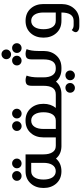

<svg xmlns="http://www.w3.org/2000/svg" viewBox="736 -1592 1098 2611"><g transform="rotate(-90 1285.5 -286.0)"><path d="M377 -411.1H263.2Q206.1 -411.1 176.8 -361.8Q149.9 -317.9 149.9 -244.1Q149.9 -170.9 176.8 -126Q208 -77.1 263.2 -77.1Q319.8 -77.1 350.1 -126Q377 -169.9 377 -244.1ZM609.9 -77.1V0H605Q498 0 435.1 -74.2Q372.1 0 263.2 0Q158.2 0 95.2 -70.8Q35.2 -139.2 35.2 -243.2Q35.2 -348.1 95.2 -416Q158.2 -487.8 263.2 -487.8H492.2V-244.1Q492.2 -169.9 519 -126Q547.9 -77.1 605 -77.1ZM321.8 -560.1Q303.2 -578.1 303.2 -606Q303.2 -633.8 323.2 -651.9Q342.8 -670.9 370.1 -670.9Q397 -670.9 416 -651.9Q435.1 -633.8 435.1 -606Q435.1 -579.1 415 -560.1Q395 -542 368.2 -542Q340.8 -542 321.8 -560.1ZM151.9 -560.1Q132.8 -578.1 132.8 -606Q132.8 -633.8 152.8 -651.9Q172.9 -670.9 200.2 -670.9Q227.1 -670.9 246.1 -651.9Q265.1 -633.8 265.1 -606Q265.1 -579.1 245.1 -560.1Q225.1 -542 199.2 -542Q170.9 -542 151.9 -560.1Z M1046.4 -541.5Q1019 -541.5 1000 -560.1Q981 -578.1 981 -606.4Q981 -633.8 1001 -652.3Q1021 -670.9 1048.3 -670.9Q1074.7 -670.9 1093.8 -652.3Q1112.8 -633.8 1112.8 -606.4Q1112.8 -579.1 1092.8 -560.5Q1072.8 -541.5 1046.4 -541.5ZM876.5 -541.5Q849.1 -541.5 830.1 -560.1Q811 -578.1 811 -606.4Q811 -633.8 831.1 -652.3Q851.1 -670.9 878.4 -670.9Q904.8 -670.9 923.8 -652.3Q942.9 -633.8 942.9 -606.4Q942.9 -579.1 922.9 -560.5Q902.8 -541.5 876.5 -541.5ZM951.7 -76.7Q1008.8 -76.7 1038.6 -126Q1064.9 -169.9 1064.9 -244.1Q1064.9 -317.4 1037.6 -362.3Q1007.3 -411.1 951.7 -411.1Q894.5 -411.1 864.7 -362.3Q837.9 -318.4 837.9 -244.1V-76.7ZM1313.5 -76.7V0H595.7V-76.7H723.1V-244.6Q723.1 -349.6 782.7 -417Q845.2 -488.3 951.7 -488.3Q1056.6 -488.3 1119.6 -417Q1179.7 -349.1 1179.7 -244.6Q1179.7 -144.5 1124 -76.7Z M1519.5 165Q1500.5 146 1500.5 118.2Q1500.5 90.8 1520.5 71.8Q1540.5 54.2 1568.8 54.2Q1594.7 54.2 1613.8 71.8Q1632.8 90.8 1632.8 118.2Q1632.8 146 1612.8 164.1Q1592.8 183.1 1566.9 183.1Q1538.6 183.1 1519.5 165ZM1349.6 165Q1330.6 146 1330.6 118.2Q1330.6 90.8 1350.6 71.8Q1370.6 54.2 1398.9 54.2Q1424.8 54.2 1443.8 71.8Q1462.9 90.8 1462.9 118.2Q1462.9 146 1442.9 164.1Q1422.9 183.1 1396.5 183.1Q1368.7 183.1 1349.6 165ZM1661.6 -77.1V0H1651.9Q1544.9 0 1481.9 -74.2Q1419.9 0 1311.5 0H1301.8V-77.1H1310.5Q1424.8 -77.1 1424.8 -244.1V-401.9Q1424.8 -452.1 1442.9 -470.2Q1460.9 -487.8 1504.9 -487.8Q1530.8 -487.8 1563.5 -474.1Q1539.6 -412.1 1539.6 -316.9V-244.1Q1539.6 -169.9 1565.9 -126Q1595.7 -77.1 1652.8 -77.1Z M1863.8 -487.8Q1889.6 -487.8 1922.9 -474.1Q1898.4 -412.1 1898.4 -316.9V-243.2Q1897.5 -138.2 1838.9 -71.8Q1776.9 0 1670.9 0H1657.7V-77.1H1669.4Q1783.7 -77.1 1783.7 -244.1V-401.9Q1783.7 -452.1 1801.8 -470.2Q1819.8 -487.8 1863.8 -487.8ZM1890.6 -560.1Q1871.6 -578.1 1871.6 -606Q1871.6 -633.8 1891.6 -652.8Q1911.6 -670.9 1939.5 -670.9Q1965.8 -670.9 1984.9 -652.8Q2003.9 -633.8 2003.9 -606Q2003.9 -579.1 1983.9 -560.1Q1963.9 -542 1937.5 -542Q1909.7 -542 1890.6 -560.1ZM1720.7 -560.1Q1701.7 -578.1 1701.7 -606Q1701.7 -633.8 1721.7 -652.8Q1741.7 -670.9 1769.5 -670.9Q1795.9 -670.9 1814.5 -652.8Q1833.5 -633.8 1833.5 -606Q1833.5 -579.1 1813.5 -560.1Q1793.5 -542 1767.6 -542Q1739.7 -542 1720.7 -560.1ZM1805.7 -703.1Q1786.6 -722.2 1786.6 -750Q1786.6 -776.9 1806.6 -795.9Q1826.7 -814.9 1854.5 -814.9Q1880.9 -814.9 1899.9 -795.9Q1918.5 -776.9 1918.5 -750Q1918.5 -723.1 1898.4 -704.1Q1878.9 -685.1 1852.5 -685.1Q1824.7 -685.1 1805.7 -703.1Z M2421.4 -244.1Q2421.4 -317.9 2394.5 -361.8Q2364.3 -411.1 2307.6 -411.1Q2252.4 -411.1 2221.2 -361.8Q2194.3 -316.9 2194.3 -244.1Q2194.3 -169.9 2221.2 -126Q2250.5 -77.1 2307.6 -77.1H2421.4ZM2307.6 -487.8Q2414.6 -487.8 2476.6 -417Q2536.6 -349.1 2536.6 -244.1V0Q2535.6 105 2476.6 170.9Q2414.6 243.2 2308.6 243.2H2235.4Q2172.4 243.2 2156.2 207Q2153.8 200.7 2153.8 194.3Q2153.8 170.4 2183.6 140.1Q2207.5 166 2251 166H2307.6Q2420.4 166 2421.4 0H2307.6Q2201.7 0 2139.6 -71.8Q2079.6 -140.1 2079.6 -244.1Q2079.6 -349.1 2139.6 -417Q2202.6 -487.8 2307.6 -487.8Z"/></g></svg>

Font: Sukar
Style: Bold
Weight: 700
Designer: Dario Muhafara - Ghiath Alsory
Foundry: Dario Muhafara - Ghiath Alsory
Version: Version 1.00 March 27, 2016, initial release